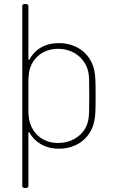

<svg xmlns="http://www.w3.org/2000/svg" viewBox="-20 -720 556 940"><path d="M441 -378C424 -455 358 -509 268 -509C200 -509 151 -478 124 -429C122 -425 119 -426 119 -430V-690C119 -696 115 -700 109 -700H99C93 -700 89 -696 89 -690V190C89 196 93 200 99 200H109C115 200 119 196 119 190V-70C119 -74 122 -75 124 -71C151 -23 201 8 268 8C358 8 424 -46 441 -124C447 -150 448 -179 448 -218C448 -227 448 -238 448 -249C448 -260 448 -271 448 -281C448 -320 447 -351 441 -378ZM413 -137C403 -70 343 -20 264 -20C182 -20 133 -75 122 -138C121 -147 120 -153 119 -166V-333C120 -347 121 -354 122 -364C132 -428 184 -481 264 -481C344 -481 401 -429 413 -364C416 -345 417 -336 417 -251C417 -167 416 -158 413 -137Z"/></svg>

Font: Barlow Thin
Style: Regular
Weight: 250
Designer: Jeremy Tribby
Foundry: Tribby Type
Version: Version 1.422;hotconv 1.0.109;makeotfexe 2.5.65596